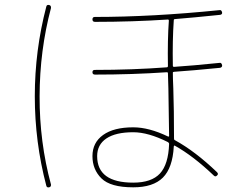

<svg xmlns="http://www.w3.org/2000/svg" viewBox="-20 -761 1040 800"><path d="M535.2 0Q611.3 0 646.5 -38.1Q681.6 -76.2 684.6 -161.1Q684.6 -166 679.7 -168.9Q597.7 -210 535.2 -210Q461.9 -210 423.3 -184.1Q384.8 -158.2 384.8 -110.4Q384.8 0 535.2 0ZM679.7 -192.4Q684.6 -190.4 684.6 -195.3Q684.6 -225.6 681.6 -392.6Q679.7 -436.5 679.7 -456.1Q679.7 -460 674.8 -460Q531.2 -450.2 376 -450.2Q365.2 -450.2 365.2 -460Q365.2 -469.7 375 -469.7Q531.2 -469.7 674.8 -480.5Q679.7 -480.5 679.7 -486.3Q677.7 -593.8 683.6 -675.8Q683.6 -679.7 679.7 -679.7Q532.2 -669.9 376 -669.9Q365.2 -669.9 365.2 -680.2Q365.2 -690.4 375 -690.4Q614.3 -690.4 894.5 -718.8Q902.3 -720.7 905.3 -710Q907.2 -701.2 897.5 -699.2Q784.2 -687.5 710 -681.6Q704.1 -681.6 704.1 -676.8Q698.2 -592.8 700.2 -487.3Q700.2 -482.4 705.1 -482.4Q780.3 -487.3 894.5 -499Q902.3 -501 905.3 -490.2Q907.2 -481.4 897.5 -478.5Q779.3 -466.8 706.1 -461.9Q700.2 -461.9 700.2 -458Q700.2 -436.5 702.1 -392.6Q705.1 -303.7 705.1 -183.6Q705.1 -177.7 709 -176.8Q793 -130.9 883.8 -43.9Q891.6 -36.1 884.8 -30.3Q877.9 -22.5 871.1 -29.3Q785.2 -111.3 708 -154.3Q707 -155.3 705.6 -153.8Q704.1 -152.3 704.1 -150.4Q699.2 -61.5 658.7 -21Q618.2 19.5 535.2 19.5Q440.4 19.5 402.8 -17.6Q365.2 -54.7 365.2 -110.4Q365.2 -167 409.7 -198.7Q454.1 -230.5 535.2 -230.5Q600.6 -230.5 679.7 -192.4ZM184.6 19.5Q174.8 21.5 172.9 12.7Q125 -168.9 125 -359.9Q125 -550.8 172.9 -733.4Q174.8 -742.2 184.6 -740.2Q193.4 -738.3 192.4 -727.5Q145.5 -550.8 145 -359.9Q144.5 -168.9 192.4 7.8Q193.4 17.6 184.6 19.5Z"/></svg>

Font: Rounded-L Mgen+ 2m thin
Style: Regular
Weight: 100
Designer: [Source Han Sans]
Ryoko NISHIZUKA  (kana & ideographs); Paul D. Hunt (Latin, Greek & Cyrillic); Wenlong ZHANG  (bopomofo
Version: Version 1.059.20150602